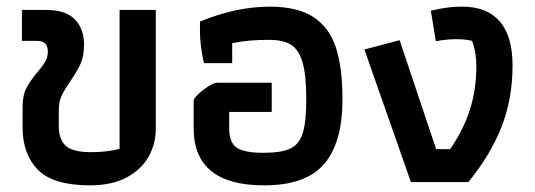

<svg xmlns="http://www.w3.org/2000/svg" viewBox="-20 -548 1611 578"><path d="M48 -164V-227Q48 -261 59.5 -283Q71 -305 93 -331Q109 -350 116.5 -363Q124 -376 124 -393Q124 -410 115.5 -417.5Q107 -425 91 -425H46V-518H120Q178 -518 205.5 -489.5Q233 -461 233 -414Q233 -379 222.5 -356Q212 -333 192 -304Q174 -278 165.5 -260Q157 -242 157 -217V-169Q157 -128 178 -109Q199 -90 253 -90Q305 -90 340 -100V-518H449V-161Q449 -115 427.5 -76.5Q406 -38 361.5 -14Q317 10 251 10Q140 10 94 -37Q48 -84 48 -164Z M563 -162V-244Q563 -255 591.5 -277Q620 -299 634 -299H798V-211H670V-162Q670 -119 692.5 -103.5Q715 -88 773 -88Q828 -88 854.5 -101Q881 -114 891.5 -147.5Q902 -181 902 -249Q902 -321 891 -359.5Q880 -398 856.5 -413Q833 -428 791 -428Q758 -428 734 -426Q710 -424 679 -418V-358H594Q589 -378 585.5 -404.5Q582 -431 582 -451V-483Q691 -528 792 -528Q875 -528 923 -497Q971 -466 991 -405.5Q1011 -345 1011 -249Q1011 -119 956 -54.5Q901 10 775 10Q563 10 563 -162Z M1077 -399 1183 -427 1293 -99H1335Q1374 -155 1394 -216Q1414 -277 1414 -350Q1414 -392 1401 -425Q1382 -430 1353 -430Q1324 -430 1292 -424L1277 -516Q1309 -523 1329 -525.5Q1349 -528 1372 -528Q1446 -528 1484.5 -483.5Q1523 -439 1523 -351Q1523 -251 1490 -166.5Q1457 -82 1390 0H1217Z"/></svg>

Font: Athiti SemiBold
Style: Regular
Weight: 600
Designer: CadsonDemak Team
Foundry: CadsonDemak
Version: Version 1.032